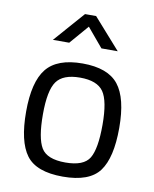

<svg xmlns="http://www.w3.org/2000/svg" viewBox="-84 -795 695 869"><g transform="rotate(10 264.0 -361.0)"><path d="M264.5 -510Q381 -510 429.5 -449Q478 -388 478 -251Q478 -114 432 -52Q386 10 264 10Q142 10 96 -52Q50 -114 50 -251Q50 -388 99 -449Q148 -510 264.5 -510ZM264.5 -55Q349 -55 375 -98.5Q401 -142 401 -252Q401 -362 372 -403.5Q343 -445 264.5 -445Q186 -445 156.5 -403.5Q127 -362 127 -252.5Q127 -143 153.5 -99Q180 -55 264.5 -55ZM113 -592 236 -732H287L411 -592H336L263 -679L188 -592Z"/></g></svg>

Font: Titillium Web
Style: Regular
Weight: 400
Version: Version 1.001;PS 57.000;hotconv 1.0.70;makeotf.lib2.5.55311